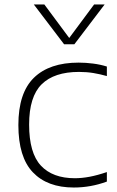

<svg xmlns="http://www.w3.org/2000/svg" viewBox="-20 -828 522 857"><path d="M309.5 9Q191.5 9 126.8 -58.8Q62 -126.5 62 -270Q62 -413 131.2 -480.8Q200.5 -548.5 331 -548.5Q363 -548.5 395.8 -544.2Q428.5 -540 457 -531V-488.5Q427 -497 397 -502Q367 -507 332.5 -507Q222 -507 166 -451.8Q110 -396.5 110 -272Q110 -145 162.5 -88.8Q215 -32.5 314 -32.5Q345 -32.5 379.8 -39Q414.5 -45.5 457 -60V-17.5Q385 9 309.5 9ZM266 -630.5 131 -808H178L289 -658.5L400 -808H447L312 -630.5Z"/></svg>

Font: Encode Sans Expanded Expanded ExtraLight
Style: Regular
Weight: 200
Width: 7
Designer: Multiple Designers
Foundry: Impallari Type
Version: Version 3.000; ttfautohint (v1.8.3) -l 8 -r 50 -G 200 -x 14 